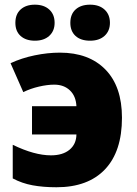

<svg xmlns="http://www.w3.org/2000/svg" viewBox="-20 -787 581 817"><path d="M220.2 9.8Q163.6 9.8 118.7 1.5Q73.7 -6.8 34.2 -27.8V-170.9Q126.5 -126 196.8 -126Q247.1 -126 275.9 -149.9Q304.7 -173.8 305.2 -214.8H116.2V-335H305.2Q303.2 -377.9 277.6 -402.3Q252 -426.8 210.9 -426.8Q181.6 -426.8 145.8 -418.5Q109.9 -410.2 79.1 -395L24.9 -518.1Q71.8 -540 127.4 -551.5Q183.1 -563 234.9 -563Q358.4 -563 428.7 -491Q499 -418.9 499 -286.1Q499 -142.6 426.8 -66.4Q354.5 9.8 220.2 9.8ZM45.4 -689.9Q45.4 -726.6 67.9 -746.8Q90.3 -767.1 128.4 -767.1Q167 -767.1 189.7 -746.3Q212.4 -725.6 212.4 -689.9Q212.4 -655.3 189.7 -634.5Q167 -613.8 128.4 -613.8Q90.3 -613.8 67.9 -633.8Q45.4 -653.8 45.4 -689.9ZM279.3 -689.9Q279.3 -726.6 301.8 -746.8Q324.2 -767.1 363.3 -767.1Q402.3 -767.1 425 -746.1Q447.8 -725.1 447.8 -689.9Q447.8 -655.3 425 -634.5Q402.3 -613.8 363.3 -613.8Q323.7 -613.8 301.5 -634Q279.3 -654.3 279.3 -689.9Z"/></svg>

Font: Black Ops One [rus by aLiNcE]
Style: Regular
Weight: 400
Designer: James Grieshaber
Foundry: James Grieshaber
Version: Version 1.002;May 25, 2024;FontCreator 13.0.0.2680 64-bit